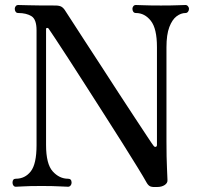

<svg xmlns="http://www.w3.org/2000/svg" viewBox="-20 -746 804 767"><path d="M608 1Q590 2 581.5 -1Q573 -4 566 -16Q555 -36 529.5 -77.5Q504 -119 470 -173Q436 -227 397.5 -287Q359 -347 322 -405Q285 -463 253.5 -511.5Q222 -560 200.5 -592.5Q179 -625 174 -632Q172 -635 168 -634.5Q164 -634 164 -630V-167Q164 -91 190.5 -61.5Q217 -32 252 -32Q266 -32 266 -16Q266 -10 262 -5Q258 0 252 0Q242 0 217 -1.5Q192 -3 147 -3Q95 -3 74.5 -1.5Q54 0 43 0Q37 0 33.5 -5Q30 -10 30 -16Q30 -32 43 -32Q80 -32 103 -61.5Q126 -91 126 -166V-625Q126 -669 105.5 -681.5Q85 -694 53 -694Q46 -694 42.5 -699Q39 -704 39 -711Q39 -716 42.5 -721Q46 -726 53 -726Q61 -726 94 -725Q127 -724 201 -724Q218 -724 226.5 -718.5Q235 -713 242 -701Q247 -694 267 -662.5Q287 -631 317.5 -584.5Q348 -538 383 -484Q418 -430 453 -376Q488 -322 518.5 -276Q549 -230 569 -199.5Q589 -169 594 -163Q598 -158 602.5 -159.5Q607 -161 607 -167V-558Q607 -632 582.5 -663Q558 -694 523 -694Q516 -694 512.5 -699Q509 -704 509 -711Q509 -716 512.5 -721Q516 -726 523 -726Q533 -726 555.5 -725Q578 -724 623 -724Q666 -724 688.5 -725Q711 -726 721 -726Q727 -726 731 -721Q735 -716 735 -711Q735 -704 731 -699Q727 -694 721 -694Q703 -694 685.5 -681Q668 -668 656.5 -638Q645 -608 645 -557V-181Q645 -146 645.5 -121.5Q646 -97 647 -75.5Q648 -54 649 -27Q650 -15 638 -7Q626 1 608 1Z"/></svg>

Font: Zen Old Mincho Medium
Style: Regular
Weight: 500
Designer: Yoshimichi Ohira
Foundry: Positype
Version: Version 1.500